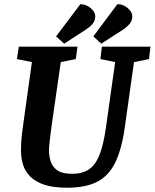

<svg xmlns="http://www.w3.org/2000/svg" viewBox="-20 -866 723 897"><path d="M293 11Q229 11 187 -3Q145 -17 121 -41.5Q97 -66 87.5 -97Q78 -128 78 -163Q78 -211 87 -274L129 -576L59 -590L68 -648H342L334 -590L264 -576L221 -278Q216 -243 212.5 -210.5Q209 -178 209 -164Q209 -135 217.5 -110Q226 -85 249 -69.5Q272 -54 318 -54Q362 -54 393 -73Q424 -92 444 -140.5Q464 -189 476 -278L518 -576L449 -590L456 -648H683L676 -590L606 -576L564 -278Q550 -174 520 -110Q490 -46 435.5 -17.5Q381 11 293 11ZM453 -662 416 -696 528 -846Q546 -847 561.5 -838.5Q577 -830 587.5 -817Q598 -804 598 -790Q598 -771 587.5 -757Q577 -743 554 -727ZM280 -662 242 -696 355 -846Q372 -847 388 -838.5Q404 -830 414.5 -817Q425 -804 425 -790Q425 -771 414.5 -757Q404 -743 380 -727Z"/></svg>

Font: Faustina
Style: Bold Italic
Weight: 700
Italic angle: -8°
Designer: Alfonso Garcia
Foundry: http://www.omnibus-type.com
Version: Version 1.200